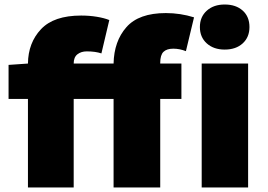

<svg xmlns="http://www.w3.org/2000/svg" viewBox="-20 -832 1189 852"><path d="M18 -544 104 -550Q105 -642 162 -702.5Q219 -763 340 -763Q377 -763 410 -757.5Q443 -752 465 -743L430 -595Q403 -604 365 -604Q340 -604 323.5 -591Q307 -578 307 -550H484Q486 -649 541 -711.5Q596 -774 716 -774Q780 -774 841 -755L805 -605Q777 -616 749 -616Q720 -616 705.5 -602Q691 -588 691 -553V-550H785V-393H691V0H484V-393H307V0H104V-393H18ZM875 -550H1081V0H875ZM867 -712Q867 -757 897.5 -784.5Q928 -812 977 -812Q1027 -812 1057 -785Q1087 -758 1087 -712Q1087 -667 1057 -639.5Q1027 -612 977 -612Q928 -612 897.5 -639.5Q867 -667 867 -712Z"/></svg>

Font: Nebula Sans Black
Style: Regular
Weight: 900
Designer: Paul D. Hunt for Adobe (as Source Sans)
Foundry: Nebula Entertainment & Broadcasting LLC
Version: Version 1.010